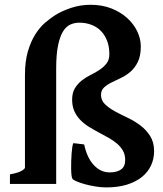

<svg xmlns="http://www.w3.org/2000/svg" viewBox="-20 -777 690 811"><path d="M630.9 -138.2Q630.9 -106 617.9 -78.1Q605 -50.3 579.8 -29.8Q554.7 -9.3 516.8 2.7Q479 14.6 429.2 14.6Q406.7 14.6 383.1 10.7Q359.4 6.8 339.1 1.2Q318.8 -4.4 304.4 -10.5Q290 -16.6 286.6 -21Q283.7 -24.4 282.2 -35.9Q280.8 -47.4 280.5 -63.2Q280.3 -79.1 280.8 -96.7Q281.2 -114.3 282.5 -130.1Q283.7 -146 285.6 -157.5Q287.6 -168.9 290 -172.4L335.4 -167Q348.1 -108.9 377 -78.9Q405.8 -48.8 443.4 -48.8Q474.1 -48.8 491.5 -61.3Q508.8 -73.7 508.8 -101.1Q508.8 -123.5 499.3 -140.4Q489.7 -157.2 473.9 -170.7Q458 -184.1 438 -195.3Q418 -206.5 396.7 -217.8Q375.5 -229 355.5 -241.5Q335.4 -253.9 319.6 -270Q303.7 -286.1 294.2 -307.1Q284.7 -328.1 284.7 -356Q284.7 -385.3 296.4 -404.3Q308.1 -423.3 325.4 -437Q342.8 -450.7 363.3 -460.7Q383.8 -470.7 401.1 -482.4Q418.5 -494.1 430.2 -509.3Q441.9 -524.4 441.9 -547.9Q441.9 -580.1 432.4 -604.7Q422.9 -629.4 406 -646.5Q389.2 -663.6 365.7 -672.4Q342.3 -681.2 314.9 -681.2Q294.9 -681.2 277.1 -673.3Q259.3 -665.5 246.1 -644Q232.9 -622.6 225.1 -584.7Q217.3 -546.9 217.3 -486.3V0H22V-40.5Q55.2 -46.4 70.3 -54.9Q85.4 -63.5 85.4 -69.3V-459.5Q85.4 -518.1 97.9 -560.3Q110.4 -602.5 129.4 -632.3Q148.4 -662.1 170.4 -680.9Q192.4 -699.7 211.4 -711.9Q240.7 -730.5 280.3 -743.7Q319.8 -756.8 362.8 -756.8Q411.1 -756.8 450.2 -741.5Q489.3 -726.1 516.8 -701.2Q544.4 -676.3 559.6 -644.8Q574.7 -613.3 574.7 -581.1Q574.7 -541 562.3 -515.6Q549.8 -490.2 531.2 -474.1Q512.7 -458 490.7 -447.8Q468.8 -437.5 450.2 -428.2Q431.6 -418.9 419.2 -407.2Q406.7 -395.5 406.7 -376Q406.7 -353 423.3 -336.9Q439.9 -320.8 464.8 -307.1Q489.7 -293.5 518.8 -279.8Q547.9 -266.1 572.8 -247.3Q597.7 -228.5 614.3 -202.4Q630.9 -176.3 630.9 -138.2Z"/></svg>

Font: Gentium Book Basic
Style: Bold
Weight: 700
Designer: J. Victor Gaultney and Annie Olsen
Foundry: SIL International
Version: Version 1.102; 2013; Maintenance release